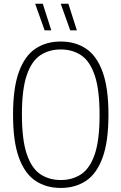

<svg xmlns="http://www.w3.org/2000/svg" viewBox="-20 -964 629 994"><path d="M294.5 9Q219 9 163.8 -27.8Q108.5 -64.5 78 -147.8Q47.5 -231 47.5 -370Q47.5 -509 78 -592.2Q108.5 -675.5 163.8 -712.2Q219 -749 294.5 -749Q370 -749 425.2 -712.2Q480.5 -675.5 511 -592.2Q541.5 -509 541.5 -370Q541.5 -231 511 -147.8Q480.5 -64.5 425.2 -27.8Q370 9 294.5 9ZM294.5 -32Q355 -32 400.2 -62Q445.5 -92 470.5 -165.2Q495.5 -238.5 495.5 -368Q495.5 -499.5 470.5 -573.5Q445.5 -647.5 400.2 -677.8Q355 -708 294.5 -708Q234 -708 188.8 -678Q143.5 -648 118.5 -574.8Q93.5 -501.5 93.5 -372Q93.5 -240.5 118.5 -166.5Q143.5 -92.5 188.8 -62.2Q234 -32 294.5 -32ZM343.5 -807 294.5 -944.5H334L378 -807ZM211 -807 162 -944.5H201.5L245.5 -807Z"/></svg>

Font: Encode Sans Cnd XLt
Style: Regular
Weight: 200
Width: 3
Designer: Multiple Designers
Foundry: Impallari Type
Version: Version 3.002; ttfautohint (v1.8.3) -l 8 -r 50 -G 200 -x 14 